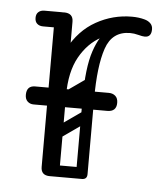

<svg xmlns="http://www.w3.org/2000/svg" viewBox="-43 -544 512 584"><g transform="rotate(5 213.0 -252.5)"><path d="M115 -240Q115 -331 146 -389.5Q177 -448 228 -476.5Q279 -505 337 -505Q358 -505 376 -500Q387 -497 394 -490Q401 -483 401 -472Q401 -448 381 -448Q374 -448 361 -451.5Q348 -455 336 -455Q290 -455 249.5 -433.5Q209 -412 183.5 -366.5Q158 -321 158 -249ZM130 0Q103 0 103 -26V-474Q103 -500 130 -500Q158 -500 158 -474V-26Q158 0 130 0ZM155 -476Q155 -470 151.5 -465.5Q148 -461 146 -459Q143 -456 137.5 -454Q132 -452 121 -452H70Q58 -452 51 -459Q45 -465 45 -476Q45 -487 51 -493Q58 -500 70 -500H121Q132 -500 138 -498.5Q144 -497 145 -495Q149 -491 152 -486Q155 -481 155 -476ZM225 0Q209 0 209 -16V-245Q209 -338 226 -389Q243 -440 271 -460.5Q299 -481 333 -481L336 -455Q281 -455 262.5 -400.5Q244 -346 244 -246V-16Q244 0 228 0ZM112 -17Q112 -35 130 -35H226Q244 -35 244 -17Q244 0 225 0H129Q112 0 112 -17ZM158 -221Q143 -210 134 -224Q130 -229 129.5 -236Q129 -243 137 -249L214 -303Q229 -313 239 -299Q243 -293 242.5 -286.5Q242 -280 235 -275ZM156 -122Q141 -111 132 -125Q128 -130 127.5 -137Q127 -144 135 -150L212 -204Q227 -214 237 -200Q241 -194 240.5 -187.5Q240 -181 233 -176ZM315 -240Q315 -213 287 -213Q233 -213 203 -213Q173 -213 159 -213Q145 -213 138.5 -213Q132 -213 126 -213Q120 -213 106 -213Q92 -213 62 -213Q51 -213 43.5 -220Q36 -227 36 -240Q36 -268 62 -268H287Q299 -268 307 -261Q315 -254 315 -240Z"/></g></svg>

Font: Nsibidi Libre Uzo
Style: Regular
Weight: 400
Designer: Oluwaseun Badejo
Version: Version 1.021